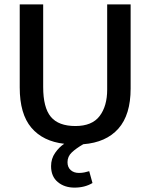

<svg xmlns="http://www.w3.org/2000/svg" viewBox="-20 -650 687 876"><path d="M70 -630H177V-253Q177 -159 212 -117Q247 -75 324 -75Q400 -75 434.5 -120.5Q469 -166 469 -241V-630H576V-246Q576 -126 520 -63Q464 0 360 8Q327 27 307.5 45.5Q288 64 288 90Q288 113 302.5 126Q317 139 340 139Q354 139 365.5 136.5Q377 134 387 131L402 185Q367 206 320 206Q274 206 243.5 180.5Q213 155 213 108Q213 74 231.5 47.5Q250 21 273 6Q176 -5 123 -67.5Q70 -130 70 -251Z"/></svg>

Font: Ek Mukta Medium
Style: Regular
Weight: 500
Designer: Girish Dalvi and Yashodeep Gholap
Foundry: Ek Type
Version: Version 2.538;PS 1.002;hotconv 16.6.51;makeotf.lib2.5.65220;